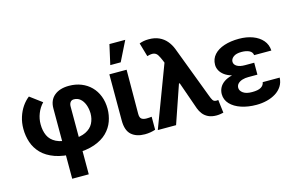

<svg xmlns="http://www.w3.org/2000/svg" viewBox="-114 -1067 2412 1560"><g transform="rotate(-15 1092.0 -287.5)"><path d="M319.7 202.1V-388.1Q319.4 -458.3 364.9 -496.2Q410.4 -534.2 488.9 -534.2Q544.9 -534.2 591.7 -515.6Q638.4 -497 672.7 -462.5Q706.9 -428.1 725.6 -379.9Q744.3 -331.7 744.5 -272.9Q744.3 -219.2 726.3 -168.8Q708.2 -118.3 667.8 -77.9Q627.3 -37.6 560.7 -13.9Q494 9.8 396.5 9.8Q296.2 9.8 227.8 -14.7Q159.4 -39.3 118.2 -81.6Q77.1 -123.9 59 -178.2Q41 -232.4 41 -291.6Q41 -344 55.8 -390.4Q70.5 -436.7 95.8 -473.6Q121.2 -510.4 152.5 -534.2L252.9 -459.4Q220.7 -426 203.3 -381.5Q185.8 -337.1 186.1 -291.6Q185.9 -237.6 204.9 -196Q223.9 -154.5 270 -131.2Q316.1 -107.8 396.5 -107.8Q473.6 -107.8 518.2 -129.9Q562.7 -152 581.9 -189.4Q601.2 -226.8 601.2 -272.9Q600 -314.8 587.3 -347.5Q574.6 -380.1 552.4 -398.9Q530.3 -417.8 499.4 -417.8Q479.6 -417.8 469.1 -403.7Q458.7 -389.6 459 -366.4V202.1Z M830.7 -539.1H975.8L974 -168.9Q973.9 -136.7 988.4 -125.7Q1002.9 -114.6 1030.9 -114.6Q1044.1 -114.6 1054.4 -115.6Q1064.6 -116.6 1073.6 -117.4V-8.2Q1054.3 -1.6 1031.6 2.3Q1009 6.2 984.6 6.2Q913.5 6.2 872 -30.4Q830.5 -67.1 830.7 -151.4ZM857.4 -609.6 894.9 -776.6H1028.1L945.1 -609.6Z M1585.4 9Q1545.2 8.8 1517.3 -4.8Q1489.5 -18.4 1472.3 -40.7Q1455.1 -63 1445.9 -88.1L1354.5 -348.8L1295.7 -495.9L1279.1 -537.3Q1266.9 -566.2 1255.4 -584.6Q1243.8 -602.9 1224 -608.1Q1204.1 -613.3 1167 -602.3L1133.6 -718Q1150.1 -724.3 1169.6 -728.2Q1189.2 -732 1213.5 -731.8Q1263 -732 1299.7 -714.9Q1336.3 -697.9 1361.4 -668.3Q1386.5 -638.7 1401.6 -600.4L1566.6 -164.5Q1576.9 -135.5 1586.1 -121.5Q1595.4 -107.5 1616.8 -107.6Q1619.9 -107.5 1622.3 -108Q1624.7 -108.4 1631.6 -109L1644.9 1.2Q1635.2 4 1618.4 6.5Q1601.6 9 1585.4 9ZM1093.8 0 1307.2 -566 1401.2 -320.9H1357.8L1247.5 0Z M1883.1 -282.4H1992.1V-225.4H1914.9Q1888.8 -225.6 1865.6 -218.7Q1842.5 -211.7 1828.2 -197.6Q1813.9 -183.4 1813.6 -161.5Q1814 -136.6 1840 -118.1Q1866 -99.6 1914.9 -99.8Q1964.5 -99.6 1989 -114Q2013.6 -128.3 2017.9 -155.5H2160.8Q2158.9 -114.7 2139.1 -83.8Q2119.3 -52.9 2086.2 -32.1Q2053.1 -11.3 2011.1 -0.8Q1969.1 9.8 1922.8 9.8Q1851.9 9.8 1794.8 -9.3Q1737.7 -28.4 1704.5 -63.7Q1671.3 -99 1671 -147.1Q1671.3 -175.6 1683.6 -200.1Q1695.9 -224.6 1721.6 -243.2Q1747.3 -261.8 1787.4 -272.1Q1827.4 -282.4 1883.1 -282.4ZM1992.1 -261.7H1883.1Q1831.1 -261.7 1792.8 -272.6Q1754.6 -283.4 1729.7 -301.7Q1704.9 -319.9 1692.5 -343.2Q1680.2 -366.5 1680.2 -391.2Q1680.5 -441 1711.5 -475.5Q1742.5 -510.1 1797.1 -528Q1851.7 -545.9 1922 -545.9Q1985.5 -545.9 2036.6 -526.9Q2087.6 -507.9 2118.6 -472.1Q2149.6 -436.2 2152.2 -385.4H2007.5Q2004.6 -411.8 1979.2 -424.5Q1953.7 -437.1 1914.4 -437.1Q1869.5 -437.1 1846.5 -419.8Q1823.4 -402.4 1823.3 -378.9Q1823.4 -354.9 1847.6 -340.2Q1871.7 -325.6 1914.9 -325.8H1992.1Z"/></g></svg>

Font: Inter Display V
Style: Regular
Weight: 400
Designer: Rasmus Andersson
Foundry: rsms
Version: Version 3.015;git-src